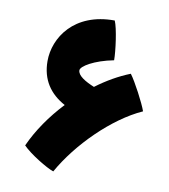

<svg xmlns="http://www.w3.org/2000/svg" viewBox="-70 -636 618 704"><g transform="rotate(10 239.0 -284.0)"><path d="M393 -394C350 -377 308 -353 268 -323C234 -337 205 -354 205 -374C205 -389 252 -418 324 -432C324 -467 313 -549 301 -576C150 -577 84 -474 84 -387C84 -318 117 -270 174 -239C125 -187 84 -128 57 -68C84 -40 150 0 175 8C236 -101 352 -217 461 -266C451 -295 412 -369 393 -394Z"/></g></svg>

Font: FilmFarsi Display
Style: Regular
Weight: 400
Designer: Borna Izadpanah
Foundry: Borna Izadpanah
Version: Version 1.000;PS 001.000;hotconv 1.0.88;makeotf.lib2.5.64775